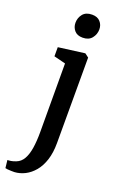

<svg xmlns="http://www.w3.org/2000/svg" viewBox="-205 -846 722 1140"><g transform="rotate(20 156.5 -276.0)"><path d="M51.5 243Q43 243 30.5 242.8Q18 242.5 7.5 241.5Q-3 240.5 -6.5 239L-12 189.5Q-5 190 10 187.8Q25 185.5 41.5 178.5Q69 168 85 139.8Q101 111.5 107.8 68Q114.5 24.5 114.5 -31.5L113.5 -466L40 -484.5V-542L203.5 -563.5H207L230.5 -545.5V-6.5Q230.5 55 215.8 101Q201 147 175.2 177.8Q149.5 208.5 117.5 224.8Q85.5 241 51.5 243ZM158 -645.5Q124 -645.5 106.5 -666Q89 -686.5 89 -714.5Q89 -746 108.2 -769.8Q127.5 -793.5 166 -793.5H167Q200.5 -793.5 218.2 -773.5Q236 -753.5 236 -725.5Q236 -694 216.5 -669.8Q197 -645.5 159 -645.5Z"/></g></svg>

Font: Merriweather 28pt SemiBold
Style: Regular
Weight: 600
Version: Version 2.100